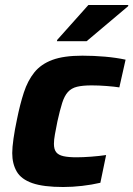

<svg xmlns="http://www.w3.org/2000/svg" viewBox="-20 -741 534 769"><path d="M233 8Q154 8 109.5 -7.5Q65 -23 47 -54Q29 -85 29 -128Q29 -150 34 -185.5Q39 -221 48 -263Q60 -323 75.5 -370.5Q91 -418 117.5 -451Q144 -484 189.5 -501Q235 -518 310 -518Q356 -518 401 -514Q446 -510 483 -502L458 -391Q439 -394 407.5 -396.5Q376 -399 347 -399Q311 -399 288.5 -393.5Q266 -388 252 -372.5Q238 -357 229 -328.5Q220 -300 210 -255Q204 -225 200 -203Q196 -181 196 -165Q196 -143 205 -131.5Q214 -120 234 -115.5Q254 -111 287 -111Q312 -111 345 -113.5Q378 -116 405 -120L382 -9Q348 -1 309 3.5Q270 8 233 8ZM208 -576 209 -581 334 -721H494L493 -716L327 -576Z"/></svg>

Font: Saira Thin
Style: Bold Italic
Weight: 700
Italic angle: -12°
Version: Version 1.101